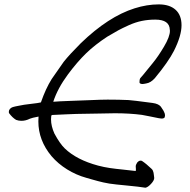

<svg xmlns="http://www.w3.org/2000/svg" viewBox="-20 -858 871 880"><path d="M812 -742.2Q812 -694.3 777.3 -625Q751 -573.7 689.5 -499.5Q670.4 -478.5 650.4 -475.6Q648.4 -475.1 642.6 -474.1Q636.7 -473.1 633.8 -472.9Q630.9 -472.7 626.7 -473.6Q622.6 -474.6 619.6 -478Q618.7 -496.6 624.5 -501.5Q634.8 -512.7 652.8 -535.4Q670.9 -558.1 679.7 -568.4Q704.6 -598.6 731.7 -644.3Q758.8 -689.9 758.8 -716.8Q758.8 -717.8 758.5 -719.5Q758.3 -721.2 758.3 -721.7Q756.8 -768.1 691.9 -768.1Q659.7 -768.1 630.4 -762.2Q601.1 -756.3 569.8 -742.2Q538.6 -728 522.5 -719.2Q506.3 -710.4 471.7 -689.9Q415 -652.8 374.5 -613.5Q334 -574.2 291.5 -517.1Q244.1 -453.1 224.1 -391.6Q244.1 -393.6 312 -396Q335.4 -396.5 389.9 -398.9Q444.3 -401.4 473.1 -401.4Q526.4 -401.4 569.3 -399.4Q586.9 -398.4 678.7 -386.2Q709 -382.3 718.8 -366.7Q719.2 -365.7 723.1 -360.1Q727.1 -354.5 728.3 -352.3Q729.5 -350.1 731.9 -345.2Q734.4 -340.3 735.4 -336.4Q736.3 -332.5 736.3 -328.6Q736.3 -324.7 734.9 -320.3Q732.4 -316.9 728.8 -315.7Q725.1 -314.5 722.4 -314.5Q719.7 -314.5 713.9 -315.4Q708 -316.4 707 -316.4Q692.4 -319.8 665.8 -324.7Q639.2 -329.6 630.4 -331.5Q574.2 -338.9 506.3 -338.9Q482.4 -338.9 434.6 -337.6Q386.7 -336.4 362.8 -336.4Q335.9 -336.4 283.4 -334Q231 -331.5 220.7 -331.1Q219.2 -331.1 218 -330.6Q216.8 -330.1 216.1 -329.3Q215.3 -328.6 215.1 -327.1Q214.8 -325.7 214.8 -324.5Q214.8 -323.2 214.6 -321.8Q214.4 -320.3 214.4 -319.3Q214.4 -317.9 214.1 -314.9Q213.9 -312 213.9 -310.5Q213.9 -280.3 229.5 -245.6Q254.9 -198.7 276.9 -177.7Q331.1 -125.5 429.2 -99.1Q457 -91.8 483.6 -87.9Q510.3 -84 544.9 -80.6Q579.6 -77.1 602.1 -74.2Q603 -76.7 603 -82Q603 -84 602.5 -88.6Q602.1 -93.3 602.1 -95.7Q602.1 -101.6 605.5 -106.9Q608.4 -114.7 615.5 -119.1Q622.6 -123.5 630.4 -120.6Q649.9 -107.9 674.8 -84Q678.7 -80.6 680.9 -75.4Q683.1 -70.3 683.8 -66.2Q684.6 -62 685.3 -55.4Q686 -48.8 686.5 -45.4Q686.5 -44.9 686.5 -43.9L687 -43Q687 -31.2 672.4 -15.4Q657.7 0.5 646.5 2.4Q617.7 -2.4 562.3 -7.6Q506.8 -12.7 481 -16.6Q467.8 -18.6 453.1 -22Q438.5 -25.4 428.5 -28.1Q418.5 -30.8 401.4 -35.6Q384.3 -40.5 375.5 -43Q329.6 -55.7 287.8 -81.5Q246.1 -107.4 216.3 -142.1Q155.8 -214.4 155.8 -301.8Q155.8 -316.4 156.7 -323.7Q125.5 -317.9 117.2 -314Q97.7 -304.2 78.1 -304.2Q65.4 -304.2 53.7 -308.6Q36.6 -318.8 21.5 -339.4Q20.5 -341.3 20.5 -345.7Q20.5 -353 25.6 -358.9Q30.8 -364.7 38.6 -367.2Q48.3 -370.1 67.1 -373.5Q85.9 -377 90.8 -377.9Q101.6 -379.9 127.4 -382.6Q153.3 -385.3 167.5 -388.7Q189.5 -452.1 216.8 -495.6Q220.7 -502 272 -574.7Q297.9 -607.4 350.6 -660.2Q477.1 -782.2 596.7 -819.8Q653.8 -837.9 707.5 -837.9Q757.3 -837.9 784.7 -813.2Q812 -788.6 812 -742.2Z"/></svg>

Font: Avessa
Style: Medium
Weight: 500
Designer: Arman Khorramak
Foundry: Arman Khorramak
Version: Version 1.000; ttfautohint (v1.8.1)